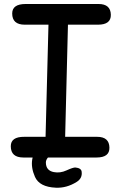

<svg xmlns="http://www.w3.org/2000/svg" viewBox="-20 -749 586 938"><path d="M105.5 -729.5Q39.6 -729.5 39.6 -683.1Q39.6 -628.4 101.1 -628.4H216.8L202.6 -80.6H98.6Q32.7 -81.1 32.7 -34.7Q32.7 20.5 94.2 20.5H451.7Q515.6 20.5 514.6 -27.8Q513.7 -80.6 454.6 -80.6H298.3L312 -628.4H458.5Q522.5 -628.4 521.5 -676.8Q520.5 -729.5 461.4 -729.5ZM306.2 -69.3Q297.9 -90.3 255.4 -83.5Q209 -76.2 177.2 -43Q110.8 24.4 150.9 115.2Q172.9 164.6 252.9 168Q305.2 170.4 354 140.1Q383.3 122.1 378.9 89.8Q377 72.3 348.6 69.3Q337.9 68.4 304.7 83.5Q273.9 97.7 243.2 91.8Q204.1 84.5 204.1 44.4Q204.1 20.5 247.1 -5.9Q259.3 -13.7 288.1 -22.5Q320.8 -32.7 306.2 -69.3Z"/></svg>

Font: Comic Relief
Style: Regular
Weight: 400
Designer: Jeff Davis
Foundry: Loudifier
Version: Version 1.200; ttfautohint (v1.8.4.7-5d5b)